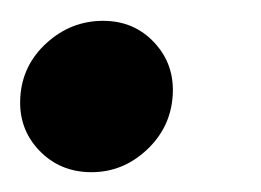

<svg xmlns="http://www.w3.org/2000/svg" viewBox="-38 -160 257 189"><path d="M52 9.5Q21 9.5 0.5 -12Q-20 -33.5 -18 -64.5Q-16 -96 8 -117.8Q32 -139.5 63.5 -139.5Q94 -139.5 114 -118Q134 -96.5 132 -66Q130 -34.5 106.5 -12.5Q83 9.5 52 9.5Z"/></svg>

Font: Anybody SemiBold
Style: Italic
Weight: 600
Italic angle: -10°
Designer: Tyler Finck
Foundry: Etcetera Type Company
Version: Version 1.010; ttfautohint (v1.8.3) -l 8 -r 50 -G 200 -x 14 